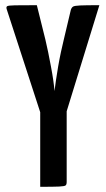

<svg xmlns="http://www.w3.org/2000/svg" viewBox="-20 -720 407 740"><path d="M216 -223H156L6 -684Q3 -693 7.5 -696Q12 -699 37.5 -699.5Q63 -700 122 -700L155 -567Q160 -547 165.5 -519.5Q171 -492 176.5 -463Q182 -434 185.5 -409.5Q189 -385 190 -369Q192 -385 195.5 -409.5Q199 -434 204 -463Q209 -492 215 -520Q221 -548 226 -568L253 -682Q256 -691 261.5 -694.5Q267 -698 289 -699Q311 -700 363 -700ZM135 0V-358H237V-19Q237 -9 233 -5.5Q229 -2 208 -1Q187 0 135 0Z"/></svg>

Font: Yanone Kaffeesatz SemiBold
Style: Regular
Weight: 600
Designer: Yanone (Cyrillic: Daniel Pouzeot, Huerta Tipografica, and Cyreal)
Foundry: Yanone
Version: Version 2.003